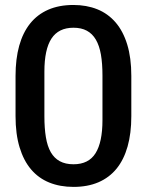

<svg xmlns="http://www.w3.org/2000/svg" viewBox="-20 -741 590 772"><path d="M275.5 10.5Q221.5 10.5 178.2 -7Q135 -24.5 105 -59.8Q75 -95 58.8 -148.5Q42.5 -202 42.5 -274V-436Q42.5 -504 57.2 -557Q72 -610 101.2 -646.5Q130.5 -683 174 -702Q217.5 -721 275 -721Q328 -721 371 -703.8Q414 -686.5 444.5 -651.2Q475 -616 491.5 -562.2Q508 -508.5 508 -436V-274Q508 -205 493 -152Q478 -99 448.8 -63Q419.5 -27 376 -8.2Q332.5 10.5 275.5 10.5ZM275.5 -80.5Q336.5 -80.5 364.2 -125Q392 -169.5 392 -258V-437.5Q392 -485.5 385.8 -521.5Q379.5 -557.5 365.5 -581.5Q351.5 -605.5 329.2 -617.5Q307 -629.5 275.5 -629.5Q215.5 -629.5 187 -586Q158.5 -542.5 158.5 -453V-273.5Q158.5 -225.5 164.5 -189.2Q170.5 -153 184.2 -129Q198 -105 220.5 -92.8Q243 -80.5 275.5 -80.5Z"/></svg>

Font: Roberto Sans Medium
Style: Regular
Weight: 500
Designer: Google (font) & Cristiano Sobral (main changes)
Version: Version 1.000;October 12, 2021;FontCreator 14.0.0.2814 64-bi